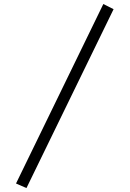

<svg xmlns="http://www.w3.org/2000/svg" viewBox="-20 -848 655 971"><path d="M113.8 103.1 61 80 502.6 -827.7 554.4 -801.5Z"/></svg>

Font: Fira Code Light
Style: Regular
Weight: 300
Monospace: yes
Designer: Carrois Corporate, Edenspiekermann AG, Nikita Prokopov
Foundry: Carrois Corporate, Edenspiekermann AG, Nikita Prokopov
Version: Version 6.000; ttfautohint (v1.8.2) -l 8 -r 50 -G 200 -x 14 